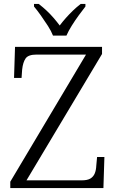

<svg xmlns="http://www.w3.org/2000/svg" viewBox="-20 -951 589 971"><path d="M32 0V-32L415 -675H165Q123 -675 109.5 -655.5Q96 -636 92 -599L89 -557H51L56 -714H496V-678L114 -39H394Q422 -39 437 -48Q452 -57 459 -73.5Q466 -90 467 -114L471 -157H508L503 0ZM248 -771Q239 -794 222 -820.5Q205 -847 186.5 -873Q168 -899 152 -918V-931H176Q198 -914 216.5 -896.5Q235 -879 251 -860.5Q267 -842 282 -822Q297 -842 313.5 -860.5Q330 -879 348 -896.5Q366 -914 388 -931H412V-918Q397 -899 378 -873Q359 -847 342.5 -820.5Q326 -794 316 -771Z"/></svg>

Font: Noto Serif Khmer Light
Style: Regular
Weight: 300
Version: Version 2.003